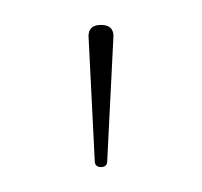

<svg xmlns="http://www.w3.org/2000/svg" viewBox="-20 -775 162 154"><path d="M71 -746 66 -646Q66 -641 61 -641Q56 -641 56 -646L51 -746Q51 -755 61 -755Q71 -755 71 -746Z"/></svg>

Font: Flamenco Light
Style: Regular
Weight: 300
Designer: Luciano Vergara
Foundry: Luciano Vergara
Version: Version 1.003